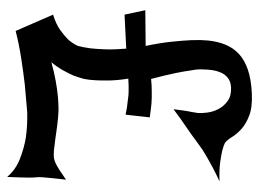

<svg xmlns="http://www.w3.org/2000/svg" viewBox="-116 -584 742 551"><g transform="rotate(90 255.5 -309.0)"><path d="M501 -567.4Q479.5 -557.6 462.9 -548.8Q446.3 -540 434.6 -533.2Q420.9 -525.4 410.2 -518.6Q399.4 -510.7 382.8 -499Q369.1 -488.3 346.7 -473.1Q324.2 -458 293.9 -435.5Q295.9 -452.1 297.9 -465.3Q299.8 -478.5 301.8 -487.3L304.7 -504.9Q305.7 -514.6 303.7 -531.2Q301.8 -547.9 293.9 -563.5Q286.1 -579.1 271 -590.3Q255.9 -601.6 231.4 -600.6Q214.8 -599.6 204.6 -591.8Q194.3 -584 189 -571.8Q183.6 -559.6 181.6 -545.4Q179.7 -531.2 179.7 -517.6Q178.7 -504.9 182.6 -485.4Q184.6 -468.8 190.4 -440.4Q196.3 -412.1 207 -371.1Q216.8 -372.1 226.1 -372.6Q235.4 -373 243.2 -373H260.7Q268.6 -373 278.3 -372.1Q286.1 -371.1 296.4 -370.1Q306.6 -369.1 317.4 -367.2L309.6 -297.9Q287.1 -302.7 273.4 -303.7Q264.6 -304.7 257.8 -305.7Q251 -306.6 242.2 -306.6Q234.4 -306.6 225.6 -306.6Q216.8 -306.6 206.1 -305.7Q210.9 -276.4 211.4 -252.9Q211.9 -229.5 210.9 -212.9Q210 -193.4 207 -178.7Q203.1 -164.1 197.3 -148.4Q191.4 -134.8 182.1 -118.2Q172.9 -101.6 159.2 -85Q187.5 -92.8 211.9 -97.2Q236.3 -101.6 255.9 -103.5Q278.3 -105.5 296.9 -105.5Q320.3 -104.5 341.3 -101.6Q362.3 -98.6 379.9 -96.2Q397.5 -93.8 411.6 -92.3Q425.8 -90.8 436.5 -92.8Q441.4 -93.8 450.2 -97.7Q458 -101.6 468.8 -108.4Q479.5 -115.2 496.1 -127Q493.2 -103.5 491.7 -87.4Q490.2 -71.3 489.3 -60.5Q488.3 -48.8 489.3 -41Q490.2 -33.2 490.2 -21.5Q490.2 -10.7 489.7 4.4Q489.3 19.5 488.3 42Q467.8 17.6 436.5 5.4Q405.3 -6.8 375 -11.7Q339.8 -16.6 302.7 -15.6Q264.6 -12.7 224.6 -8.8Q190.4 -4.9 148.9 1.5Q107.4 7.8 69.3 17.6L22.5 -89.8Q50.8 -98.6 67.4 -110.8Q84 -123 94.7 -133.8Q105.5 -146.5 112.3 -161.1Q116.2 -175.8 119.1 -196.3Q121.1 -213.9 122.1 -239.7Q123 -265.6 120.1 -299.8L22.5 -294.9L9.8 -354.5L112.3 -355.5Q103.5 -397.5 100.1 -431.2Q96.7 -464.8 95.7 -487.3Q94.7 -513.7 96.7 -534.2Q99.6 -562.5 108.9 -585Q118.2 -607.4 135.7 -623.5Q153.3 -639.6 180.7 -648.9Q208 -658.2 248 -660.2Q288.1 -662.1 312 -652.8Q335.9 -643.6 350.6 -630.4Q365.2 -617.2 373.5 -603.5Q381.8 -589.8 390.6 -583Q398.4 -579.1 413.1 -575.2Q425.8 -572.3 446.8 -569.3Q467.8 -566.4 501 -567.4Z"/></g></svg>

Font: Irish Grover
Style: Regular
Weight: 400
Designer: Squid
Foundry: Font Diner, Inc DBA Sideshow
Version: Version 1.001